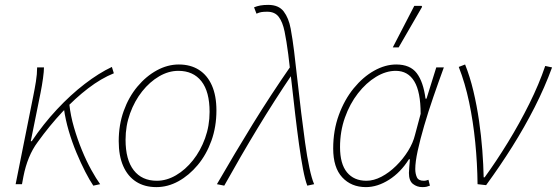

<svg xmlns="http://www.w3.org/2000/svg" viewBox="-20 -754 2280 786"><path d="M44 0 116 -360Q122 -389 127 -420Q132 -451 132 -478H160Q160 -462 156 -433Q152 -404 146 -374L106 -176H110Q157 -246 213 -306Q269 -366 327 -410.5Q385 -455 438 -480L446 -454Q394 -433 341 -392.5Q288 -352 235.5 -296Q183 -240 134 -172Q113 -144 98.5 -108.5Q84 -73 76 -32L70 0ZM362 6Q347 -16 329 -51Q311 -86 293 -129Q275 -172 261.5 -218Q248 -264 242 -307L264 -326Q269 -280 283 -232Q297 -184 315.5 -139Q334 -94 354 -58Q374 -22 390 0Z M620 12Q572 12 537.5 -10Q503 -32 484.5 -74Q466 -116 466 -176Q466 -243 486.5 -300Q507 -357 542.5 -399.5Q578 -442 622 -466Q666 -490 712 -490Q760 -490 794.5 -468Q829 -446 847.5 -404Q866 -362 866 -302Q866 -235 845.5 -178Q825 -121 789.5 -78.5Q754 -36 710.5 -12Q667 12 620 12ZM622 -14Q662 -14 700.5 -36.5Q739 -59 770 -98Q801 -137 819.5 -188Q838 -239 838 -296Q838 -379 804.5 -421.5Q771 -464 710 -464Q670 -464 631.5 -441.5Q593 -419 562 -380Q531 -341 512.5 -290Q494 -239 494 -182Q494 -100 527.5 -57Q561 -14 622 -14Z M1238 6Q1229 -17 1220.5 -61.5Q1212 -106 1204 -164Q1196 -222 1188.5 -286Q1181 -350 1174 -413.5Q1167 -477 1160 -532Q1153 -586 1145 -625Q1137 -664 1121 -685Q1105 -706 1074 -706Q1059 -706 1050 -704.5Q1041 -703 1030 -698L1020 -724Q1032 -729 1045.5 -731.5Q1059 -734 1078 -734Q1121 -734 1141.5 -707Q1162 -680 1170 -636.5Q1178 -593 1184 -544Q1191 -487 1198 -422.5Q1205 -358 1213 -293Q1221 -228 1229 -170Q1237 -112 1246.5 -67.5Q1256 -23 1266 0ZM868 0Q942 -128 1015 -246.5Q1088 -365 1172 -486L1176 -450Q1103 -342 1034.5 -229Q966 -116 898 6Z M1478 12Q1418 12 1381 -28Q1344 -68 1344 -146Q1344 -220 1367 -283Q1390 -346 1428 -392.5Q1466 -439 1511.5 -464.5Q1557 -490 1602 -490Q1659 -490 1686 -454.5Q1713 -419 1722 -350H1726L1766 -478H1797Q1775 -418 1754 -357Q1733 -296 1716.5 -239.5Q1700 -183 1690 -137Q1680 -91 1680 -62Q1680 -43 1686.5 -28.5Q1693 -14 1715 -14Q1721 -14 1726 -15.5Q1731 -17 1734 -18L1740 6Q1732 9 1726 10.5Q1720 12 1709 12Q1687 12 1670.5 -1Q1654 -14 1654 -46Q1654 -55 1655.5 -70.5Q1657 -86 1658 -102H1654Q1620 -48 1572.5 -18Q1525 12 1478 12ZM1480 -14Q1510 -14 1541.5 -30.5Q1573 -47 1601.5 -75Q1630 -103 1650.5 -136Q1671 -169 1679 -202L1702 -288Q1702 -378 1676 -421Q1650 -464 1600 -464Q1560 -464 1519.5 -439.5Q1479 -415 1445.5 -372Q1412 -329 1392 -272.5Q1372 -216 1372 -152Q1372 -83 1400.5 -48.5Q1429 -14 1480 -14ZM1588 -560 1676 -730H1706L1708 -726L1612 -560Z M1935 0Q1934 -86 1925.5 -171.5Q1917 -257 1900.5 -335.5Q1884 -414 1858 -480L1884 -490Q1904 -440 1918 -381Q1932 -322 1941 -260Q1950 -198 1954.5 -138.5Q1959 -79 1960 -28H1964Q2012 -94 2059.5 -171.5Q2107 -249 2147 -329.5Q2187 -410 2212 -484L2240 -478Q2210 -396 2168.5 -314.5Q2127 -233 2077 -153.5Q2027 -74 1970 4Z"/></svg>

Font: Source Sans 3 VF
Style: Italic
Weight: 200
Italic angle: -11°
Designer: Paul D. Hunt
Foundry: Adobe Systems Incorporated
Version: Version 3.042;hotconv 1.0.118;makeotfexe 2.5.65603